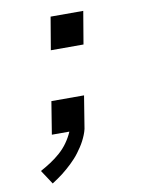

<svg xmlns="http://www.w3.org/2000/svg" viewBox="-83 -581 666 857"><g transform="rotate(-10 250.0 -152.5)"><path d="M329 -372H181L206 -520H354ZM86 215 44 151Q68 138 91 123Q114 108 135 89.5Q156 71 172 48.5Q188 26 199 1V0H120L144 -148H292L268 0Q265 13 259.5 26.5Q254 40 247.5 52.5Q241 65 233 77Q225 89 216.5 100.5Q208 112 198 123Q188 134 177.5 144Q167 154 156 163.5Q145 173 133.5 182Q122 191 110 199Q98 207 86 215Z"/></g></svg>

Font: Iosevka SS04 Medium
Style: Italic
Weight: 500
Italic angle: -9°
Monospace: yes
Designer: Belleve Invis
Foundry: Belleve Invis
Version: Version 19.0.0; ttfautohint (v1.8.4)